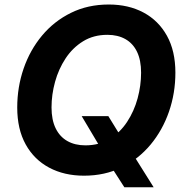

<svg xmlns="http://www.w3.org/2000/svg" viewBox="-20 -757 811 838"><path d="M336.5 -250.2H452.8L506 -163.8L554.3 -93.3L650.7 60.4H522.8L456.5 -42.8L425.4 -100.8ZM346.8 9.8Q260.4 9.8 194.6 -25.3Q128.9 -60.3 92.1 -126.7Q55.2 -193.2 55.2 -287.7Q55.2 -376.7 83.1 -457.8Q111 -538.8 163.5 -601.7Q216 -664.6 289.7 -700.9Q363.3 -737.3 454.6 -737.3Q540.8 -737.3 606.2 -702.4Q671.6 -667.5 708.6 -601Q745.5 -534.6 745.5 -439.8Q745.5 -350.5 717.5 -269.6Q689.5 -188.7 637.1 -125.7Q584.7 -62.8 511.3 -26.5Q437.9 9.8 346.8 9.8ZM352.9 -122.6Q413.1 -122.6 458.6 -150.5Q504.1 -178.5 534.7 -225Q565.3 -271.6 580.6 -327.7Q595.8 -383.7 595.8 -439.7Q595.8 -494.1 578.1 -530.9Q560.4 -567.6 527.3 -586.3Q494.3 -605 448.6 -605Q388.4 -605 342.8 -576.9Q297.1 -548.8 266.4 -502.3Q235.7 -455.7 220.3 -399.9Q204.9 -344 204.9 -288Q204.9 -233.9 222.9 -197Q240.9 -160.1 274 -141.4Q307.2 -122.6 352.9 -122.6Z"/></svg>

Font: Adwaita Sans
Style: Italic
Weight: 400
Italic angle: -9.39999°
Designer: Rasmus Andersson
Foundry: rsms
Version: Version 4.001;git-9221beed3